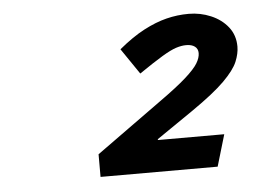

<svg xmlns="http://www.w3.org/2000/svg" viewBox="-38 -773 689 490"><g transform="rotate(-5 307.0 -527.5)"><path d="M201 -330V-388L269 -411H525L501 -330ZM578 -631Q578 -613 569.5 -592.5Q561 -572 533.5 -544.5Q506 -517 448 -477L327 -394L355 -441V-390L201 -388L369 -509Q414 -541 437.5 -562Q461 -583 469.5 -597Q478 -611 478 -623Q478 -634 470 -640Q462 -646 448 -646Q436 -646 422 -641.5Q408 -637 385.5 -623.5Q363 -610 325 -584L280 -650Q315 -679 345.5 -695Q376 -711 404 -718Q432 -725 461 -725Q491 -725 518 -713.5Q545 -702 561.5 -681Q578 -660 578 -631Z"/></g></svg>

Font: Intel One Mono Light
Style: Italic
Weight: 300
Italic angle: -16°
Monospace: yes
Designer: Fred Shallcrass
Foundry: Frere-Jones Type LLC
Version: Version 1.004